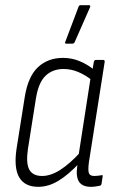

<svg xmlns="http://www.w3.org/2000/svg" viewBox="-20 -715 446 743"><path d="M128 8Q76 8 54.5 -28.5Q33 -65 44 -139L76 -341Q89 -420 127.5 -455.5Q166 -491 224 -491Q258 -491 289 -478Q320 -465 345 -444L338 -403Q310 -425 282.5 -436.5Q255 -448 226 -448Q184 -448 156.5 -422Q129 -396 119 -334L88 -138Q80 -83 93.5 -58.5Q107 -34 143 -34Q176 -34 213 -57.5Q250 -81 293 -128L288 -85Q244 -38 205.5 -15Q167 8 128 8ZM332 8Q299 8 286 -11.5Q273 -31 279 -73L283 -96V-107L331 -417L336 -434L343 -475Q345 -483 350 -483H380Q386 -483 385 -475L324 -87Q320 -56 324 -45Q328 -34 345 -34Q353 -34 360 -35Q367 -36 373 -37Q379 -39 377 -31L373 -4Q372 3 365 4Q359 5 350.5 6.5Q342 8 332 8ZM236 -546Q233 -546 232 -548.5Q231 -551 233 -554L284 -689Q285 -692 287 -693.5Q289 -695 294 -695H324Q328 -695 329 -692.5Q330 -690 328 -686L269 -552Q267 -546 258 -546Z"/></svg>

Font: Sofia Sans Condensed Light
Style: Italic
Weight: 300
Italic angle: -9°
Version: Version 4.100